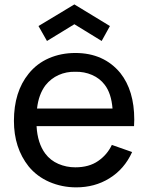

<svg xmlns="http://www.w3.org/2000/svg" viewBox="-20 -812 656 848"><path d="M187.5 -631 150 -697 308.5 -792.5 465.5 -697 429 -631 308.5 -705ZM180 -133.5Q202.5 -103.5 237.8 -88.2Q273 -73 312.5 -73Q373.5 -73 413.5 -101Q453.5 -128.5 474 -172L563.5 -140.5Q529.5 -65 462.5 -24Q398.5 15.5 316.5 15.5Q254 15.5 198 -8.5Q143 -32.5 106.5 -77Q41.5 -159 41.5 -278Q41.5 -406.5 106.5 -486.5Q142.5 -531.5 196 -554.8Q249.5 -578 312.5 -578Q438.5 -578 511.5 -489.5Q573 -412 573 -283.5L572 -255H141.5Q145.5 -180 180 -133.5ZM181 -435.5Q150.5 -395 143.5 -332.5H477Q471.5 -400 442.5 -437.5Q421 -466 386.5 -481Q352 -496 312.5 -495Q273.5 -496 239.2 -480.8Q205 -465.5 181 -435.5Z"/></svg>

Font: Russisch Sans Medium
Style: Regular
Weight: 500
Width: 4
Designer: Michael Sharanda (font) & Cristiano Sobral (main changes)
Foundry: Michael Sharanda
Version: Version 2.00;September 8, 2020;FontCreator 13.0.0.2681 64-bi